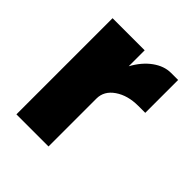

<svg xmlns="http://www.w3.org/2000/svg" viewBox="-149 -608 706 706"><g transform="rotate(45 204.5 -255.0)"><path d="M44.9 -500H211.9V-417Q235.8 -460.9 269.8 -485.4Q303.7 -509.8 338.9 -509.8H376V-338.9H339.8Q285.2 -338.9 248.5 -313.7Q211.9 -288.6 211.9 -249V0H44.9Z"/></g></svg>

Font: Overused Grotesk ExtraBold
Style: Regular
Weight: 800
Version: Version 0.002